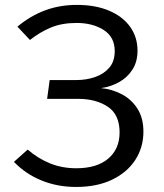

<svg xmlns="http://www.w3.org/2000/svg" viewBox="-20 -737 655 769"><path d="M287.7 -717.4Q362.6 -717.4 417.2 -694.1Q471.8 -670.8 501.3 -629.5Q530.8 -588.2 530.8 -533.8Q530.8 -490.3 510.8 -458.7Q490.8 -427.2 457.7 -408.5Q424.6 -389.7 384.6 -384.1Q428.7 -380 467.4 -359.7Q506.2 -339.5 530.3 -302.1Q554.4 -264.6 554.4 -209.7Q554.4 -146.7 521.8 -96.4Q489.2 -46.2 428.7 -17.2Q368.2 11.8 284.6 11.8Q209.7 11.8 145.9 -14.4Q82.1 -40.5 35.9 -88.7L90.8 -137.9Q132.3 -102.1 180.5 -82.6Q228.7 -63.1 285.6 -63.1Q368.2 -63.1 413.6 -101.8Q459 -140.5 459 -206.7Q459 -277.9 411.8 -309.5Q364.6 -341 293.8 -341H168.7L179 -416.4H286.7Q326.2 -416.4 361 -428.5Q395.9 -440.5 417.7 -465.9Q439.5 -491.3 439.5 -532.3Q439.5 -588.7 395.4 -616.9Q351.3 -645.1 286.7 -645.1Q227.7 -645.1 183.6 -626.7Q139.5 -608.2 100 -576.9L49.7 -630.3Q102.1 -673.8 160.8 -695.6Q219.5 -717.4 287.7 -717.4Z"/></svg>

Font: FiraCode Nerd Font
Style: Regular
Weight: 400
Designer: Carrois Corporate, Edenspiekermann AG, Nikita Prokopov
Foundry: Carrois Corporate, Edenspiekermann AG, Nikita Prokopov
Version: Version 6.002;Nerd Fonts 2.1.0